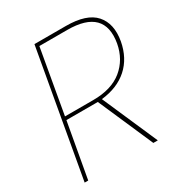

<svg xmlns="http://www.w3.org/2000/svg" viewBox="-167 -818 871 932"><g transform="rotate(-30 268.0 -352.0)"><path d="M511 -506Q542 -684 334 -684H178L115 -326H273Q376 -326 436 -375Q496 -424 511 -506ZM162 -704H338Q454 -704 501 -651Q548 -598 532 -506Q516 -420 459.5 -369.5Q403 -319 312 -309L447 0H422L288 -307H270H112L57 0H37Z"/></g></svg>

Font: Poppins Thin
Style: Italic
Weight: 250
Italic angle: -10°
Designer: Ninad Kale (Devanagari), Jonny Pinhorn (Latin)
Foundry: Indian Type Foundry
Version: Version 3.200;PS 1.000;hotconv 16.6.54;makeotf.lib2.5.65590